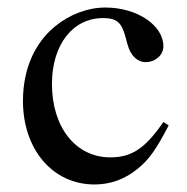

<svg xmlns="http://www.w3.org/2000/svg" viewBox="-20 -480 496 510"><path d="M414 -156C366 -86 330 -62 273 -62C181 -62 118 -142 118 -257C118 -361 173 -432 254 -432C290 -432 303 -420 313 -383L319 -361C327 -332 345 -315 367 -315C393 -315 414 -334 414 -357C414 -413 344 -460 260 -460C213 -460 165 -442 125 -409C71 -364 41 -295 41 -212C41 -83 120 10 231 10C274 10 312 -4 346 -32C376 -56 396 -85 428 -147Z"/></svg>

Font: XITS Math
Style: Regular
Weight: 400
Designer: MicroPress Inc., with final additions and corrections provided by Coen Hoffman, Elsevier (retired)
Version: Version 1.108